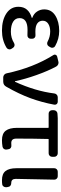

<svg xmlns="http://www.w3.org/2000/svg" viewBox="640 -1244 617 1936"><g transform="rotate(90 948.0 -275.5)"><path d="M288.1 12.7Q182.6 12.7 115.2 -31.7Q47.9 -76.2 47.9 -153.3Q47.9 -207 77.6 -240.2Q107.4 -273.4 157.2 -287.1Q160.2 -288.1 160.2 -290.5Q160.2 -293 157.2 -293.9Q117.2 -308.6 95.7 -341.3Q74.2 -374 74.2 -413.1Q74.2 -486.3 136.7 -525.4Q199.2 -564.5 292 -564.5Q371.1 -564.5 444.3 -523.4Q457 -516.6 460.4 -502Q463.9 -487.3 456.1 -475.6L446.3 -459Q439.5 -447.3 425.8 -443.8Q412.1 -440.4 399.4 -447.3Q350.6 -473.6 296.9 -473.6Q249 -473.6 218.8 -453.6Q188.5 -433.6 188.5 -398.4Q188.5 -363.3 215.3 -343.8Q242.2 -324.2 297.9 -324.2Q313.5 -324.2 335.9 -325.2Q349.6 -326.2 359.9 -316.9Q370.1 -307.6 370.1 -293V-276.4Q370.1 -262.7 359.9 -252.9Q349.6 -243.2 335 -244.1Q306.6 -245.1 281.2 -245.1Q162.1 -245.1 162.1 -164.1Q162.1 -123 198.2 -100.1Q234.4 -77.1 299.8 -77.1Q361.3 -77.1 414.1 -109.4Q425.8 -116.2 439.5 -113.8Q453.1 -111.3 460.9 -99.6L471.7 -83Q477.5 -74.2 477.5 -63.5Q477.5 -60.5 476.6 -56.6Q473.6 -42 461.9 -34.2Q385.7 12.7 288.1 12.7Z M853.5 -30.3Q836.9 0 801.8 0H760.7Q745.1 0 733.4 -9.8Q721.7 -19.5 718.8 -34.2Q662.1 -302.7 534.2 -506.8Q530.3 -513.7 530.3 -519.5Q530.3 -524.4 532.2 -529.3Q537.1 -541 549.8 -543.9L598.6 -555.7Q604.5 -557.6 610.4 -557.6Q619.1 -557.6 628.9 -553.7Q642.6 -547.9 650.4 -534.2Q695.3 -451.2 736.3 -335.4Q777.3 -219.7 797.9 -120.1Q798.8 -118.2 801.3 -118.2Q803.7 -118.2 804.7 -120.1Q898.4 -325.2 921.9 -515.6Q923.8 -530.3 934.6 -540Q945.3 -549.8 960 -549.8H1005.9Q1019.5 -549.8 1028.3 -540Q1035.2 -531.2 1035.2 -521.5Q1035.2 -518.6 1035.2 -515.6Q1011.7 -388.7 969.2 -273.4Q926.8 -158.2 853.5 -30.3Z M1393.6 12.7Q1326.2 12.7 1297.4 -25.4Q1268.6 -63.5 1268.6 -139.6V-453.1Q1268.6 -458 1263.7 -458H1125Q1110.4 -458 1100.6 -468.3Q1090.8 -478.5 1090.8 -492.2V-509.8Q1090.8 -524.4 1100.6 -535.2Q1110.4 -545.9 1125 -546.9L1170.9 -549.8H1525.4Q1540 -549.8 1550.3 -539.6Q1560.5 -529.3 1560.5 -515.6V-492.2Q1560.5 -478.5 1550.3 -468.3Q1540 -458 1525.4 -458H1384.8Q1380.9 -458 1380.9 -454.1Q1377 -301.8 1377 -133.8Q1377 -105.5 1388.2 -93.3Q1399.4 -81.1 1421.9 -81.1Q1432.6 -81.1 1443.4 -82Q1458 -84 1469.7 -76.7Q1481.4 -69.3 1483.4 -55.7L1487.3 -36.1Q1490.2 -21.5 1482.4 -8.8Q1474.6 3.9 1460 6.8Q1426.8 12.7 1393.6 12.7Z M1796.9 12.7Q1731.4 12.7 1703.6 -23.9Q1675.8 -60.5 1675.8 -132.8V-515.6Q1675.8 -529.3 1686 -539.6Q1696.3 -549.8 1710.9 -549.8H1756.8Q1771.5 -549.8 1781.2 -539.6Q1791 -529.3 1791 -515.6Q1783.2 -166 1783.2 -126Q1783.2 -81.1 1824.2 -81.1Q1838.9 -81.1 1850.1 -73.7Q1861.3 -66.4 1863.3 -53.7L1867.2 -35.2Q1867.2 -31.2 1867.2 -27.3Q1867.2 -16.6 1862.3 -6.8Q1854.5 6.8 1839.8 9.8Q1821.3 12.7 1796.9 12.7Z"/></g></svg>

Font: Gen Jyuu GothicL Medium
Style: Regular
Weight: 500
Designer: [Source Han Sans]
Ryoko NISHIZUKA  (kana & ideographs); Paul D. Hunt (Latin, Greek & Cyrillic); Wenlong ZHANG  (bopomofo
Version: Version 1.002.20150607